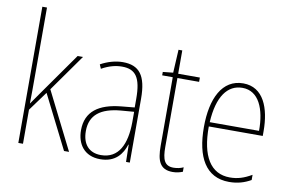

<svg xmlns="http://www.w3.org/2000/svg" viewBox="-79 -903 1601 1055"><g transform="rotate(10 721.5 -375.0)"><path d="M103 -368V-760H77V0H103V-190L182 -298L332 0H360L199 -321L345 -527H315L141 -280C126 -259 118 -247 102 -224C103 -275 103 -316 103 -368Z M566 -537C525 -537 481 -524 443 -503L453 -480C496 -504 533 -512 566 -512C641 -512 673 -471 673 -351V-303L600 -296C476 -284 404 -234 404 -129C404 -53 445 10 535 10C621 10 657 -43 674 -96H676L678 0H699V-356C699 -486 658 -537 566 -537ZM600 -273 674 -279V-220C673 -98 634 -13 535 -13C469 -13 431 -55 431 -129C431 -219 490 -263 600 -273Z M940 -14C889 -14 876 -49 876 -119V-503H997V-527H876V-657H855L848 -528L791 -522V-503H850V-120C850 -37 868 10 939 10C963 10 979 5 995 -1V-26C981 -19 961 -14 940 -14Z M1238 -537C1121 -537 1066 -423 1066 -263C1066 -97 1123 10 1254 10C1302 10 1340 -2 1375 -22V-51C1332 -26 1297 -15 1254 -15C1146 -15 1091 -106 1092 -271H1393V-298C1393 -424 1352 -537 1238 -537ZM1238 -512C1329 -512 1369 -417 1368 -295H1093C1101 -440 1155 -512 1238 -512Z"/></g></svg>

Font: Noto Sans Lao UI Cond Thin
Style: Regular
Weight: 100
Width: 3
Designer: Monotype Design Team
Foundry: Monotype Imaging Inc.
Version: Version 2.000